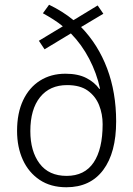

<svg xmlns="http://www.w3.org/2000/svg" viewBox="-20 -780 562 810"><path d="M187 -760Q245 -732 290 -695L392 -757L416 -722L322 -666Q394 -592 432 -491Q470 -390 470 -268Q470 -136 415.5 -63Q361 10 260 10Q194 10 147.5 -21Q101 -52 76.5 -105.5Q52 -159 52 -228Q52 -303 77.5 -357Q103 -411 149 -440Q195 -469 256 -469Q309 -469 344 -451Q379 -433 399 -405L402 -406Q388 -471 356.5 -531.5Q325 -592 279 -639L168 -572L144 -608L245 -669Q227 -684 205 -698Q183 -712 161 -724ZM263 -421Q190 -421 149 -370Q108 -319 108 -227Q108 -142 147 -90Q186 -38 261 -38Q337 -38 375 -94.5Q413 -151 413 -256Q413 -299 398 -336.5Q383 -374 350.5 -397.5Q318 -421 263 -421Z"/></svg>

Font: Noto Sans Lao SemiCondensed Light
Style: Regular
Weight: 300
Width: 4
Designer: Monotype Design Team
Foundry: Monotype Imaging Inc.
Version: Version 2.003; ttfautohint (v1.8.4.7-5d5b)